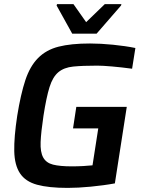

<svg xmlns="http://www.w3.org/2000/svg" viewBox="-20 -908 710 936"><path d="M48 0ZM459 -282H336L352 -387H598L540 -14Q513 -9 483 -5Q453 -1 422.5 2Q392 5 363 6.5Q334 8 310 8Q217 8 160.5 -7.5Q104 -23 77.5 -63Q51 -103 49.5 -171Q48 -239 64 -344Q81 -449 103.5 -517Q126 -585 165.5 -625Q205 -665 265.5 -680.5Q326 -696 419 -696Q444 -696 472.5 -694.5Q501 -693 530.5 -690Q560 -687 588 -683Q616 -679 640 -674L624 -573Q572 -580 526 -584Q480 -588 454 -588Q382 -588 337 -583.5Q292 -579 264.5 -556Q237 -533 221.5 -483.5Q206 -434 192 -344Q180 -264 178 -215.5Q176 -167 190.5 -140.5Q205 -114 238.5 -105.5Q272 -97 330 -97Q357 -97 385.5 -98.5Q414 -100 431 -102ZM256 -744ZM332 -744 256 -881 258 -888H338L400 -800L491 -888H572L570 -881L451 -744Z"/></svg>

Font: Azeri Sans SemiBold
Style: Italic
Weight: 600
Designer: Hector Gatti & Omnibus-Type (original fonts) / Cristiano Sobral (main changes and remastering)
Foundry: Omnibus-Type
Version: Version 0.07;August 21, 2020;FontCreator 13.0.0.2681 64-bit;